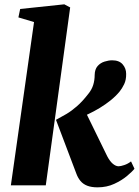

<svg xmlns="http://www.w3.org/2000/svg" viewBox="-20 -836 626 866"><path d="M29 0 133.5 -736.5 63 -757.5 71 -795.5 270 -816.5 296.5 -802.5 186.5 0ZM420 9Q392.5 9 373.8 1.8Q355 -5.5 343.2 -19.5Q331.5 -33.5 324.5 -52.5L232.5 -295.5Q257 -308.5 279.8 -322Q302.5 -335.5 327 -356.8Q351.5 -378 379 -413.5Q394 -432 400.5 -453.2Q407 -474.5 407 -497.5Q407.5 -523.5 420.2 -538Q433 -552.5 451.5 -558.2Q470 -564 486 -564Q517.5 -564 533.2 -545.8Q549 -527.5 549 -503Q549.5 -476 540 -456.2Q530.5 -436.5 519 -422.5Q502 -402 479 -383.5Q456 -365 430 -349.2Q404 -333.5 377.8 -321.2Q351.5 -309 328 -300L354.5 -354.5L463.5 -131.5Q475.5 -108.5 489 -97.2Q502.5 -86 515 -86Q524 -86 540.5 -91.5Q557 -97 571 -108L586.5 -75Q577.5 -63 553.5 -42.8Q529.5 -22.5 495.5 -6.8Q461.5 9 420 9Z"/></svg>

Font: Merriweather 28pt Black
Style: Italic
Weight: 900
Italic angle: -7.8°
Version: Version 2.101